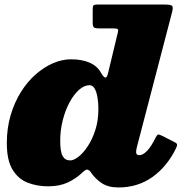

<svg xmlns="http://www.w3.org/2000/svg" viewBox="-20 -800 824 845"><path d="M413 -320Q413 -270 399.8 -228.5Q386.5 -187 366.5 -156.8Q346.5 -126.5 325.5 -110.2Q304.5 -94 289 -94Q266.5 -94 255.8 -113Q245 -132 245 -180Q245 -226.5 256 -270.2Q267 -314 285.8 -349Q304.5 -384 327.5 -404.5Q350.5 -425 374 -425Q388 -425 396.5 -410.2Q405 -395.5 409 -371.5Q413 -347.5 413 -320ZM754 -146Q761 -160 759 -165.5Q757 -171 742.5 -177.5L692 -203Q681 -208.5 676.2 -207.8Q671.5 -207 666 -196.5Q646 -155.5 627.5 -136.2Q609 -117 593 -117Q579 -117 579 -131Q579 -135 580 -140.8Q581 -146.5 582 -151L737.5 -747Q743 -769 737.2 -774.5Q731.5 -780 703 -780H407Q394.5 -780 391.2 -775.8Q388 -771.5 388 -758.5V-699.5Q388 -682.5 394.2 -678.8Q400.5 -675 416.5 -675H478Q494 -675 497.8 -672Q501.5 -669 498.5 -656.5L455 -476Q450 -456.5 442.5 -458.8Q435 -461 424 -480.5Q407.5 -510 373.8 -524.5Q340 -539 292 -539Q253.5 -539 213.5 -521.8Q173.5 -504.5 137 -472.5Q100.5 -440.5 72 -395Q43.5 -349.5 26.8 -292.8Q10 -236 10 -170Q10 -95 35 -53.8Q60 -12.5 101.2 3.8Q142.5 20 192 20Q242 20 278.5 3Q315 -14 344.5 -42.5Q351.5 -49 357.2 -52Q363 -55 369 -52Q372 -50.5 375 -47.8Q378 -45 381 -40Q399 -13.5 427.5 5.8Q456 25 501 25Q586 25 650.2 -20.5Q714.5 -66 754 -146Z"/></svg>

Font: Besley Black
Style: Italic
Weight: 900
Italic angle: -13°
Designer: Owen Earl
Foundry: indestructible type*
Version: Version 2.001